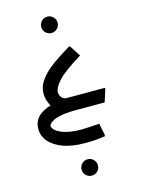

<svg xmlns="http://www.w3.org/2000/svg" viewBox="-140 -649 823 1122"><g transform="rotate(-15 271.5 -88.5)"><path d="M155 -47Q123 -96 123 -141Q123 -179 143 -211Q163 -243 195 -271Q227 -299 264.5 -323Q302 -347 337 -369H344L387 -302Q333 -269 297.5 -243Q262 -217 242.5 -195.5Q223 -174 214.5 -157.5Q206 -141 206 -128Q206 -110 217.5 -96Q229 -82 249 -82ZM191 0V-82H479V-75L455 0ZM282 200Q205 200 151 180Q97 160 68.5 126Q40 92 40 50Q40 -16 105.5 -49Q171 -82 279 -82V0Q204 0 162 14Q120 28 113 52Q120 81 165.5 99.5Q211 118 280 118Q303 118 333 116Q363 114 392 112L406 181V191Q386 194 363 196.5Q340 199 319 199.5Q298 200 282 200ZM260 -472Q240 -472 225.5 -486.5Q211 -501 211 -521Q211 -542 225.5 -556.5Q240 -571 261 -571Q281 -571 295.5 -556.5Q310 -542 310 -521Q310 -501 295.5 -486.5Q281 -472 260 -472ZM272 394Q252 394 237.5 379.5Q223 365 223 345Q223 324 237.5 309.5Q252 295 273 295Q293 295 307.5 309.5Q322 324 322 345Q322 365 307.5 379.5Q293 394 272 394Z"/></g></svg>

Font: Fustat Medium
Style: Regular
Weight: 500
Designer: Mohamed Gaber, Khaled Hosny, Laura Garcia Mut
Foundry: Kief Type Foundry, Alif Type Foundry, Hard Type Foundry
Version: Version 1.007